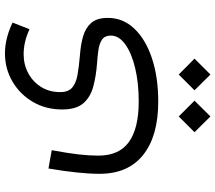

<svg xmlns="http://www.w3.org/2000/svg" viewBox="-68 -374 873 778"><g transform="rotate(-90 369.0 15.5)"><path d="M222.7 366.7 286.6 302.7 350.6 366.7 286.6 431.2ZM392.6 366.7 456.5 302.7 521 366.7 456.5 431.2ZM667 -370.6 640.1 -301.8Q589.4 -325.7 539.1 -325.7Q496.1 -325.7 461.2 -306.6Q426.3 -287.6 405.8 -254.4Q385.3 -221.2 385.3 -177.7Q385.3 -144.5 403.6 -128.9Q421.9 -113.3 455.1 -107.4Q488.3 -101.6 533.7 -97.7Q576.2 -94.7 610.6 -85Q645 -75.2 665.5 -52Q686 -28.8 686 15.6Q686 77.1 642.3 123Q598.6 168.9 522 194.3Q445.3 219.7 346.7 219.7Q207.5 219.7 130.9 158.7Q54.2 97.7 54.2 -18.1Q54.2 -58.6 59.6 -110.1Q64.9 -161.6 75.7 -225.1L149.9 -211.9Q137.7 -145.5 132.8 -103Q127.9 -60.5 127.9 -22.5Q127.9 61 183.1 100.8Q238.3 140.6 347.2 140.6Q422.4 140.6 482.7 126.2Q543 111.8 578.6 86.2Q614.3 60.5 614.3 27.8Q614.3 3.4 598.6 -7.6Q583 -18.6 557.4 -22.5Q531.7 -26.4 501.5 -28.3Q449.7 -32.2 407.2 -43.7Q364.7 -55.2 339.8 -84.2Q314.9 -113.3 314.9 -169.4Q314.9 -235.8 345.5 -288.1Q376 -340.3 427.7 -370.8Q479.5 -401.4 542.5 -401.4Q602.5 -401.4 667 -370.6Z"/></g></svg>

Font: Estedad-FD Regular
Style: FD-Regular
Weight: 400
Designer: Amin Abedi
Version: Version 7.3